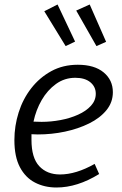

<svg xmlns="http://www.w3.org/2000/svg" viewBox="-20 -825 541 854"><path d="M231 9Q178 9 135.5 -13Q93 -35 68.5 -81.5Q44 -128 44 -202Q44 -265 63 -325Q82 -385 119 -432.5Q156 -480 208 -508.5Q260 -537 326 -537Q400 -537 441 -503Q482 -469 482 -415Q482 -370 453.5 -335Q425 -300 376.5 -276Q328 -252 269 -239.5Q210 -227 148 -227Q132 -227 120 -228Q120 -216 120 -203Q120 -123 154.5 -86Q189 -49 247 -49Q318 -49 401 -96L421 -51Q324 9 231 9ZM315 -479Q267 -479 229 -451.5Q191 -424 165.5 -380Q140 -336 129 -284Q146 -283 165 -283Q207 -283 249.5 -291Q292 -299 327.5 -315Q363 -331 384.5 -354.5Q406 -378 406 -408Q406 -439 382 -459Q358 -479 315 -479ZM272 -620 177 -775 236 -805 314 -640ZM409 -620 319 -778 379 -805 452 -639Z"/></svg>

Font: Bitter
Style: Italic
Weight: 400
Italic angle: -9°
Designer: Sol Matas, and Bitter project Authors
Foundry: Sol Matas
Version: Version 2.001